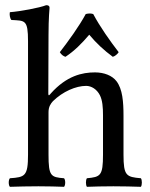

<svg xmlns="http://www.w3.org/2000/svg" viewBox="-20 -718 578 740"><path d="M339.3 -663.9C329.7 -667.1 320.1 -666.3 310.5 -663.9C284.4 -615.6 243 -558.9 210.6 -516.9C216 -507.5 224.3 -501.2 232.4 -499.1C267.5 -522.2 295.2 -550.6 324 -584.2C351 -551.7 380.5 -524.3 414.7 -499.1C423.1 -501.1 432.9 -509.6 437.4 -516.9C405 -558.9 365.4 -614.6 339.3 -663.9ZM167 -285.9C167 -307 176 -319.3 184 -328C222 -365.3 272.6 -387 312 -387C332.4 -387 353.4 -373.9 365 -351C375 -331.2 377 -304 377 -274V-122C377 -40 367 -36 315 -31C310 -25 310 -4 315 2C343 1 377 0 417 0C457 0 490 1 523 2C528 -4 528 -25 523 -31C467 -36 456 -40 456 -122V-271C456 -326 452.3 -374.5 429 -405C412.2 -427 381 -439 346 -439C296.9 -439 237 -426 176 -358C172.6 -354.2 166.2 -344 166.2 -358L167 -583C167 -648 171 -688 171 -688C171 -695 167 -698 158 -698C133 -688 58 -674 18 -671C16 -663 18 -647 24 -641C76 -638 88 -643 88 -559V-122C88 -39 76.2 -35 18.2 -31C12.2 -25 12.2 -4 18.2 2C51.2 1 88 0 128 0C166 0 198.8 1 226.8 2C232.8 -4 232.8 -25 226.8 -31C176 -35 167 -39 167 -122Z"/></svg>

Font: Libertinus Serif
Style: Regular
Weight: 400
Designer: Philipp H. Poll
Foundry: Khaled Hosny
Version: Version 6.2